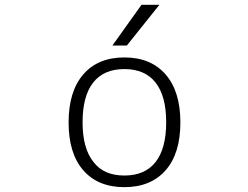

<svg xmlns="http://www.w3.org/2000/svg" viewBox="-20 -774 1040 805"><path d="M372.1 -94.7Q415 -38.1 501.5 -38.1Q587.9 -38.1 632.3 -94.7Q676.8 -151.4 676.8 -261.2Q676.8 -371.1 632.3 -427.7Q587.9 -484.4 501.5 -484.4Q415 -484.4 370.6 -427.7Q326.2 -371.1 326.2 -261.2Q326.2 -151.4 372.1 -94.7ZM674.8 -60.5Q612.3 10.7 501.5 10.7Q390.6 10.7 329.1 -60.1Q267.6 -130.9 267.6 -260.7Q267.6 -390.6 329.1 -461.9Q390.6 -533.2 501.5 -533.2Q612.3 -533.2 674.3 -461.9Q736.3 -390.6 736.3 -260.7Q736.3 -130.9 674.8 -60.5ZM573.2 -753.9H648.4L511.7 -583H451.2Z"/></svg>

Font: Gen Shin Gothic Monospace Light
Style: Regular
Weight: 300
Designer: [Source Han Sans]
Ryoko NISHIZUKA  (kana & ideographs); Paul D. Hunt (Latin, Greek & Cyrillic); Wenlong ZHANG  (bopomofo
Version: Version 1.002.20150607